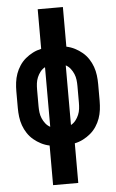

<svg xmlns="http://www.w3.org/2000/svg" viewBox="-62 -777 624 1033"><g transform="rotate(-5 250.0 -260.0)"><path d="M182 215V1Q158 -4 136.5 -15Q115 -26 96.5 -41.5Q78 -57 64.5 -77.5Q51 -98 43 -120.5Q35 -143 32 -167Q29 -191 29 -215V-305Q29 -329 32 -353Q35 -377 43 -399.5Q51 -422 64.5 -442.5Q78 -463 96.5 -478.5Q115 -494 136.5 -505Q158 -516 182 -521V-735H318V-521Q342 -516 363.5 -505Q385 -494 403.5 -478.5Q422 -463 435.5 -442.5Q449 -422 457 -399.5Q465 -377 468 -353Q471 -329 471 -305V-215Q471 -191 468 -167Q465 -143 457 -120.5Q449 -98 435.5 -77.5Q422 -57 403.5 -41.5Q385 -26 363.5 -15Q342 -4 318 1V215ZM194 -99V-421Q179 -413 168.5 -399.5Q158 -386 151.5 -370.5Q145 -355 143 -338.5Q141 -322 141 -305V-215Q141 -198 143 -181.5Q145 -165 151.5 -149.5Q158 -134 168.5 -120.5Q179 -107 194 -99ZM306 -99Q321 -107 331.5 -120.5Q342 -134 348.5 -149.5Q355 -165 357 -181.5Q359 -198 359 -215V-305Q359 -322 357 -338.5Q355 -355 348.5 -370.5Q342 -386 331.5 -399.5Q321 -413 306 -421Z"/></g></svg>

Font: Iosevka Term Curly Heavy
Style: Regular
Weight: 900
Designer: Belleve Invis
Foundry: Belleve Invis
Version: Version 32.3.0